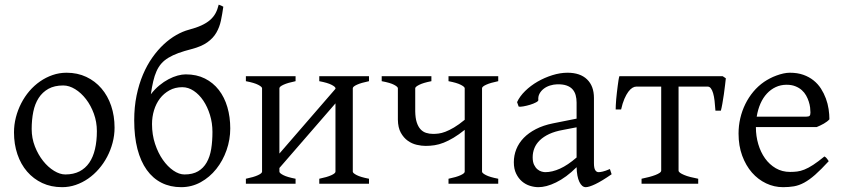

<svg xmlns="http://www.w3.org/2000/svg" viewBox="-20 -776 3562 811"><path d="M389.2 -222.2Q389.2 -260.7 376.5 -295.7Q363.8 -330.6 343.3 -357.2Q322.8 -383.8 297.4 -399.4Q272 -415 247.1 -415Q210 -415 184.6 -400.9Q159.2 -386.7 143.3 -362.1Q127.4 -337.4 120.6 -303.7Q113.8 -270 113.8 -231Q113.8 -192.4 127.4 -157.5Q141.1 -122.6 162.1 -96.2Q183.1 -69.8 208.3 -54.4Q233.4 -39.1 255.9 -39.1Q290.5 -39.1 315.7 -52Q340.8 -64.9 357.2 -88.9Q373.5 -112.8 381.3 -146.5Q389.2 -180.2 389.2 -222.2ZM463.9 -236.8Q463.9 -204.6 455.6 -173.1Q447.3 -141.6 432.6 -113.8Q418 -85.9 397.5 -62.3Q377 -38.6 352.3 -21.5Q327.6 -4.4 299.8 5.1Q272 14.6 242.2 14.6Q195.8 14.6 158.4 -2.9Q121.1 -20.5 94.5 -51.3Q67.9 -82 53.5 -124.5Q39.1 -167 39.1 -216.8Q39.1 -249 47.1 -280.3Q55.2 -311.5 69.6 -339.6Q84 -367.7 104.2 -391.4Q124.5 -415 149.2 -432.1Q173.8 -449.2 202.1 -459Q230.5 -468.8 261.2 -468.8Q307.1 -468.8 344.5 -451.2Q381.8 -433.6 408.4 -402.6Q435.1 -371.6 449.5 -329.1Q463.9 -286.6 463.9 -236.8Z M750 -407.7Q719.7 -407.7 695.8 -394.5Q671.9 -381.3 655.5 -359.9Q639.2 -338.4 630.6 -310.3Q622.1 -282.2 622.1 -252Q622.1 -207 635 -168.2Q647.9 -129.4 668 -100.8Q688 -72.3 712.2 -55.7Q736.3 -39.1 759.3 -39.1Q793.9 -39.1 816.7 -52.5Q839.4 -65.9 853 -89.8Q866.7 -113.8 872.1 -146.7Q877.4 -179.7 877.4 -218.8Q877.4 -256.3 866.9 -290.5Q856.4 -324.7 838.9 -350.8Q821.3 -377 798.3 -392.3Q775.4 -407.7 750 -407.7ZM789.6 -568.8Q757.3 -560.5 733.4 -551.8Q709.5 -543 691.7 -532.2Q673.8 -521.5 661.6 -507.6Q649.4 -493.7 641.1 -475.1Q632.8 -456.5 627.2 -432.6Q621.6 -408.7 617.2 -377.9Q633.8 -399.4 653.1 -415.3Q672.4 -431.2 691.9 -441.4Q711.4 -451.7 730.2 -456.8Q749 -461.9 764.6 -461.9Q810.5 -461.9 845.5 -444.3Q880.4 -426.8 904.3 -396Q928.2 -365.2 940.4 -323.5Q952.6 -281.7 952.6 -233.4Q952.6 -186.5 937 -141.8Q921.4 -97.2 893.6 -62.3Q865.7 -27.3 827.6 -6.3Q789.6 14.6 745.1 14.6Q699.2 14.6 662.4 -3.9Q625.5 -22.5 599.9 -58.3Q574.2 -94.2 560.5 -146.7Q546.9 -199.2 546.9 -267.6Q546.9 -324.2 556.9 -372.6Q566.9 -420.9 584 -461.2Q601.1 -501.5 623.8 -533.4Q646.5 -565.4 672.1 -589.1Q697.8 -612.8 724.9 -628.2Q752 -643.6 777.8 -650.4Q809.1 -658.7 830.8 -668.7Q852.5 -678.7 867.2 -691.4Q881.8 -704.1 890.4 -720Q898.9 -735.8 903.8 -756.3Q908.7 -754.9 914.1 -752.4Q919.4 -750 923.3 -747.6Q918.9 -716.3 913.1 -688.7Q907.2 -661.1 893.8 -637.9Q880.4 -614.7 855.7 -597.2Q831.1 -579.6 789.6 -568.8Z M1328.6 0V-21Q1361.8 -27.8 1379.4 -35.9Q1397 -43.9 1397 -50.8V-339.4L1160.2 -66.4V-50.8Q1160.2 -44.9 1176.5 -36.4Q1192.9 -27.8 1228.5 -21V0H1018.6V-21Q1051.8 -27.8 1069.3 -35.9Q1086.9 -43.9 1086.9 -50.8V-403.3Q1086.9 -409.2 1070.6 -417.7Q1054.2 -426.3 1018.6 -433.1V-454.1H1228.5V-433.1Q1195.3 -426.3 1177.7 -418.2Q1160.2 -410.2 1160.2 -403.3V-127.4L1397 -400.9V-403.3Q1397 -409.2 1380.6 -417.7Q1364.3 -426.3 1328.6 -433.1V-454.1H1538.6V-433.1Q1505.4 -426.3 1487.8 -418.2Q1470.2 -410.2 1470.2 -403.3V-50.8Q1470.2 -44.9 1486.6 -36.4Q1502.9 -27.8 1538.6 -21V0Z M1874.5 0V-21Q1907.7 -27.8 1925.3 -35.9Q1942.9 -43.9 1942.9 -50.8V-227.5Q1918 -207.5 1896 -194.3Q1874 -181.2 1854.2 -173.3Q1834.5 -165.5 1815.7 -162.6Q1796.9 -159.7 1777.8 -159.7Q1760.7 -159.7 1740.5 -164.3Q1720.2 -168.9 1702.6 -181.4Q1685.1 -193.8 1673.1 -215.3Q1661.1 -236.8 1660.6 -270.5V-403.3Q1660.6 -409.2 1644.8 -417.7Q1628.9 -426.3 1592.3 -433.1V-454.1H1802.2V-433.1Q1767.6 -426.3 1750.7 -417.7Q1733.9 -409.2 1733.9 -403.3V-305.7Q1734.4 -277.8 1740.2 -259.5Q1746.1 -241.2 1756.1 -230.2Q1766.1 -219.2 1779.8 -214.8Q1793.5 -210.4 1809.6 -210.4Q1819.8 -210.4 1832.5 -211.9Q1845.2 -213.4 1861.3 -219.5Q1877.4 -225.6 1897.7 -237.5Q1918 -249.5 1942.9 -270V-403.3Q1942.9 -409.2 1926.5 -417.7Q1910.2 -426.3 1874.5 -433.1V-454.1H2084.5V-433.1Q2051.3 -426.3 2033.7 -418.2Q2016.1 -410.2 2016.1 -403.3V-50.8Q2016.1 -44.9 2032.5 -36.4Q2048.8 -27.8 2084.5 -21V0Z M2283.2 -48.8Q2312.5 -48.8 2345.5 -63.7Q2378.4 -78.6 2415.5 -110.8V-238.3L2357.4 -227.1Q2324.2 -221.2 2300 -210Q2275.9 -198.7 2260.3 -183.6Q2244.6 -168.5 2237.3 -150.1Q2230 -131.8 2230 -111.8Q2230 -92.3 2235.8 -80.1Q2241.7 -67.9 2250.2 -60.8Q2258.8 -53.7 2267.8 -51.3Q2276.9 -48.8 2283.2 -48.8ZM2563.5 -40Q2522 -11.2 2494.9 1.7Q2467.8 14.6 2454.1 14.6Q2438 14.6 2427.2 -7.8Q2416.5 -30.3 2415.5 -69.8Q2393.6 -47.9 2371.6 -31.7Q2349.6 -15.6 2328.6 -5.4Q2307.6 4.9 2288.8 9.8Q2270 14.6 2254.4 14.6Q2236.8 14.6 2218.3 8.8Q2199.7 2.9 2184.8 -9.8Q2169.9 -22.5 2160.2 -42.5Q2150.4 -62.5 2150.4 -90.8Q2150.4 -119.6 2160.9 -145.8Q2171.4 -171.9 2192.1 -193.4Q2212.9 -214.8 2243.7 -230.7Q2274.4 -246.6 2315.4 -254.9L2415.5 -274.9V-342.8Q2415.5 -359.4 2411.6 -373.8Q2407.7 -388.2 2398.4 -398.7Q2389.2 -409.2 2373.3 -414.8Q2357.4 -420.4 2333.5 -419.9Q2317.9 -419.4 2302.7 -414.6Q2287.6 -409.7 2276.4 -400.9Q2265.1 -392.1 2258.8 -380.1Q2252.4 -368.2 2253.9 -353.5Q2254.4 -349.1 2243.9 -343.5Q2233.4 -337.9 2219 -333.5Q2204.6 -329.1 2190.7 -326.7Q2176.8 -324.2 2170.9 -325.7L2164.1 -344.7Q2175.3 -369.1 2198.2 -391.6Q2221.2 -414.1 2250.7 -431.2Q2280.3 -448.2 2313.2 -458.5Q2346.2 -468.8 2377 -468.8Q2430.7 -468.8 2459.7 -440.7Q2488.8 -412.6 2488.8 -362.3V-86.9Q2488.8 -66.4 2494.1 -57.6Q2499.5 -48.8 2508.3 -48.8Q2515.1 -48.8 2525.9 -51.3Q2536.6 -53.7 2556.2 -62L2563.5 -40Z M2689.9 0V-21Q2706.5 -24.4 2721.4 -28.3Q2736.3 -32.2 2747.8 -36.6Q2759.3 -41 2766.1 -45.7Q2772.9 -50.3 2772.9 -55.7V-410.2H2667.5Q2659.7 -410.2 2651.1 -405Q2642.6 -399.9 2634 -388.4Q2625.5 -377 2617.4 -358.4Q2609.4 -339.8 2603.5 -313.5H2580.6Q2580.6 -320.3 2581.1 -331.8Q2581.5 -343.3 2582.8 -356.9Q2584 -370.6 2585.7 -385Q2587.4 -399.4 2589.1 -412.6Q2590.8 -425.8 2592.5 -436.8Q2594.2 -447.8 2596.2 -454.1H3032.7L3045.9 -445.3Q3044.9 -436 3042.7 -417.2Q3040.5 -398.4 3037.6 -377.7Q3034.7 -356.9 3031.2 -337.9Q3027.8 -318.8 3024.9 -308.6H3002Q3000.5 -331.5 2998.3 -350.3Q2996.1 -369.1 2992.2 -382.3Q2988.3 -395.5 2982.7 -402.8Q2977.1 -410.2 2969.2 -410.2H2846.2V-55.7Q2846.2 -50.8 2852.5 -46.1Q2858.9 -41.5 2869.9 -36.9Q2880.9 -32.2 2896.2 -28.3Q2911.6 -24.4 2929.2 -21V0Z M3302.7 -418Q3277.8 -418 3256.8 -408.2Q3235.8 -398.4 3219.5 -380.9Q3203.1 -363.3 3192.1 -338.4Q3181.2 -313.5 3176.3 -283.2H3384.8Q3396 -283.2 3399.7 -286.9Q3403.3 -290.5 3403.3 -300.8Q3403.3 -309.6 3401.9 -321.8Q3400.4 -334 3396.2 -346.9Q3392.1 -359.9 3385 -372.6Q3377.9 -385.3 3366.7 -395.3Q3355.5 -405.3 3339.6 -411.6Q3323.7 -418 3302.7 -418ZM3483.4 -272Q3474.6 -262.2 3460 -253.9Q3445.3 -245.6 3429.7 -239.3H3172.9V-237.8Q3172.9 -201.2 3182.9 -167.2Q3192.9 -133.3 3211.4 -107.2Q3230 -81.1 3256.8 -65.4Q3283.7 -49.8 3317.4 -49.8Q3332.5 -49.8 3346.9 -51.5Q3361.3 -53.2 3377.9 -59.8Q3394.5 -66.4 3414.8 -79.6Q3435.1 -92.8 3462.4 -115.2Q3468.8 -111.8 3473.4 -105.5Q3478 -99.1 3480.5 -95.2Q3447.8 -59.6 3423.1 -37.8Q3398.4 -16.1 3376.7 -4.4Q3355 7.3 3333.7 11Q3312.5 14.6 3287.6 14.6Q3250 14.6 3216.1 -1.5Q3182.1 -17.6 3156.2 -47.1Q3130.4 -76.7 3115 -118.4Q3099.6 -160.2 3099.6 -211.9Q3099.6 -244.6 3106.9 -276.4Q3114.3 -308.1 3128.2 -336.4Q3142.1 -364.7 3162.1 -388.7Q3182.1 -412.6 3207.5 -430.2Q3218.3 -437.5 3231.7 -444.6Q3245.1 -451.7 3259.8 -457Q3274.4 -462.4 3288.8 -465.6Q3303.2 -468.8 3316.4 -468.8Q3348.6 -468.8 3373.3 -460Q3397.9 -451.2 3416.5 -436.3Q3435.1 -421.4 3447.8 -401.6Q3460.4 -381.8 3468.5 -359.9Q3476.6 -337.9 3480 -315.2Q3483.4 -292.5 3483.4 -272Z"/></svg>

Font: Gentium
Style: Regular
Weight: 400
Designer: J. Victor Gaultney
Version: Version 1.03; 2011; OFL 1.1 release